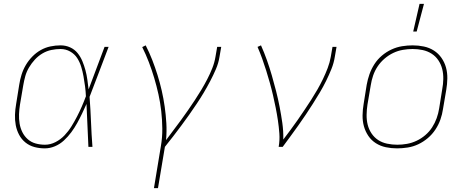

<svg xmlns="http://www.w3.org/2000/svg" viewBox="-20 -764 2440 999"><path d="M213 8Q185 8 159 1Q133 -6 112.5 -22.5Q92 -39 79.5 -62.5Q67 -86 62 -112.5Q57 -139 58 -167Q59 -195 64 -223L80 -323Q84 -349 92 -375Q100 -401 114 -425Q128 -449 148 -469.5Q168 -490 192 -503.5Q216 -517 242.5 -522.5Q269 -528 295 -528Q322 -528 345 -517.5Q368 -507 383.5 -488Q399 -469 408.5 -446Q418 -423 424.5 -399Q431 -375 434.5 -349.5Q438 -324 441 -299Q462 -354 482.5 -409.5Q503 -465 524 -520H545Q520 -455 495.5 -389.5Q471 -324 446 -260Q451 -195 453.5 -130Q456 -65 461 0H440Q437 -56 435 -111.5Q433 -167 430 -223Q419 -198 407 -173Q395 -148 381.5 -123.5Q368 -99 351 -76Q334 -53 313 -33.5Q292 -14 266 -3Q240 8 213 8ZM214 -11Q242 -11 268.5 -24.5Q295 -38 315.5 -59.5Q336 -81 351.5 -106Q367 -131 380.5 -157Q394 -183 405.5 -209.5Q417 -236 427 -263Q426 -289 422.5 -315Q419 -341 414.5 -366.5Q410 -392 402.5 -416.5Q395 -441 381.5 -462Q368 -483 345 -496Q322 -509 295 -509Q272 -509 247.5 -504Q223 -499 201 -486Q179 -473 161.5 -454Q144 -435 131 -413Q118 -391 111.5 -367.5Q105 -344 101 -320L84 -220Q80 -195 79 -170Q78 -145 82 -121Q86 -97 96.5 -76Q107 -55 124.5 -39.5Q142 -24 165.5 -17.5Q189 -11 214 -11Z M781 215 817 -3Q825 -49 824.5 -95Q824 -141 819 -185.5Q814 -230 804.5 -273Q795 -316 782.5 -358Q770 -400 754.5 -440.5Q739 -481 720 -519L738 -528Q757 -491 772 -452.5Q787 -414 799.5 -374Q812 -334 821.5 -292.5Q831 -251 837 -208.5Q843 -166 845.5 -123Q848 -80 844 -35Q863 -61 882.5 -86.5Q902 -112 921 -138Q940 -164 958 -190Q976 -216 993.5 -242.5Q1011 -269 1027.5 -296.5Q1044 -324 1058.5 -352Q1073 -380 1084.5 -409Q1096 -438 1101 -468L1110 -520H1131L1122 -468Q1117 -436 1103.5 -404.5Q1090 -373 1074 -342.5Q1058 -312 1040.5 -282.5Q1023 -253 1003.5 -224Q984 -195 964 -166.5Q944 -138 923 -110Q902 -82 881 -54.5Q860 -27 838 0L802 215Z M1430 0Q1436 -35 1433.5 -69.5Q1431 -104 1426 -137.5Q1421 -171 1414.5 -203.5Q1408 -236 1400.5 -268.5Q1393 -301 1384 -333Q1375 -365 1365 -397Q1355 -429 1344 -459.5Q1333 -490 1320 -520L1338 -528Q1355 -490 1369 -450.5Q1383 -411 1394.5 -371Q1406 -331 1416.5 -290Q1427 -249 1435 -207.5Q1443 -166 1449 -124Q1455 -82 1454 -38Q1473 -63 1492 -88.5Q1511 -114 1529 -140Q1547 -166 1564.5 -192Q1582 -218 1599 -244.5Q1616 -271 1631.5 -298Q1647 -325 1660.5 -353Q1674 -381 1685 -410Q1696 -439 1701 -468L1710 -520H1731L1722 -468Q1717 -436 1704.5 -405Q1692 -374 1677 -343.5Q1662 -313 1644.5 -283.5Q1627 -254 1608.5 -225Q1590 -196 1571 -167.5Q1552 -139 1532 -111Q1512 -83 1491.5 -55Q1471 -27 1451 0Z M2046 8Q2016 8 1987.5 2Q1959 -4 1935.5 -19Q1912 -34 1896.5 -57Q1881 -80 1873.5 -107Q1866 -134 1866.5 -164Q1867 -194 1872 -223L1888 -323Q1893 -351 1902.5 -378Q1912 -405 1928 -430Q1944 -455 1967 -474.5Q1990 -494 2017 -506.5Q2044 -519 2072 -523.5Q2100 -528 2127 -528Q2157 -528 2185.5 -522Q2214 -516 2237.5 -501Q2261 -486 2277 -463Q2293 -440 2300.5 -413Q2308 -386 2307.5 -356Q2307 -326 2302 -297L2285 -197Q2281 -169 2271.5 -142Q2262 -115 2245.5 -90Q2229 -65 2206 -45.5Q2183 -26 2156.5 -13.5Q2130 -1 2101.5 3.5Q2073 8 2046 8ZM2047 -11Q2072 -11 2097.5 -15.5Q2123 -20 2147.5 -31.5Q2172 -43 2193 -61Q2214 -79 2228.5 -101.5Q2243 -124 2252 -149Q2261 -174 2265 -200L2281 -300Q2286 -326 2286.5 -353Q2287 -380 2281 -404.5Q2275 -429 2261 -450Q2247 -471 2226 -484.5Q2205 -498 2179.5 -503.5Q2154 -509 2127 -509Q2102 -509 2076 -504.5Q2050 -500 2026 -488.5Q2002 -477 1981 -459Q1960 -441 1945 -418.5Q1930 -396 1921.5 -371Q1913 -346 1909 -320L1892 -220Q1888 -194 1887.5 -167Q1887 -140 1893 -115.5Q1899 -91 1913 -70Q1927 -49 1947.5 -35.5Q1968 -22 1994 -16.5Q2020 -11 2047 -11ZM2130 -600 2163 -744H2186L2148 -600Z"/></svg>

Font: Iosevka Aile Thin
Style: Italic
Weight: 100
Italic angle: -9°
Designer: Belleve Invis
Foundry: Belleve Invis
Version: Version 31.1.0; ttfautohint (v1.8.4)